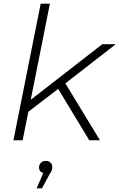

<svg xmlns="http://www.w3.org/2000/svg" viewBox="-20 -762 649 1043"><path d="M53 0 201 -742H251L147 -220L536 -522H609L335 -309L523 0H465L296 -279L134 -155L103 0ZM179 261 215 178Q192 171 192 148Q192 133 202 122.5Q212 112 228 112Q245 112 254.5 121.5Q264 131 264 144Q264 155 261 163Q258 171 250 183L208 261Z"/></svg>

Font: Montserrat Light
Style: Italic
Weight: 300
Italic angle: -11.3°
Designer: Julieta Ulanovsky
Foundry: Julieta Ulanovsky
Version: Version 9.000; ttfautohint (v1.8.4.7-5d5b)